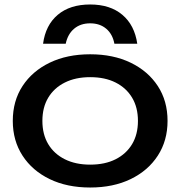

<svg xmlns="http://www.w3.org/2000/svg" viewBox="-20 -822 804 856"><path d="M382 14Q279 14 201.5 -23.5Q124 -61 80.5 -128Q37 -195 37 -283Q37 -372 80.5 -438.5Q124 -505 201.5 -542.5Q279 -580 382 -580Q485 -580 562.5 -542.5Q640 -505 683.5 -438.5Q727 -372 727 -283Q727 -195 683.5 -128Q640 -61 562.5 -23.5Q485 14 382 14ZM382 -88Q448 -88 495.5 -112Q543 -136 569 -179.5Q595 -223 595 -283Q595 -343 569 -386.5Q543 -430 495.5 -454Q448 -478 382 -478Q317 -478 269 -454Q221 -430 195 -386.5Q169 -343 169 -283Q169 -223 195 -179.5Q221 -136 269 -112Q317 -88 382 -88ZM592 -627H490Q482 -670 453.5 -694Q425 -718 382 -718Q339 -718 310.5 -694Q282 -670 273 -627H172Q183 -710 237.5 -756Q292 -802 382 -802Q471 -802 525.5 -756Q580 -710 592 -627Z"/></svg>

Font: Unbounded
Style: Regular
Weight: 400
Designer: Luke Prowse, Jean-Baptiste Morizot, Fátima Lázaro, Florian Runge
Foundry: NaN
Version: Version 1.701;gftools[0.9.28.dev5+ged2979d]